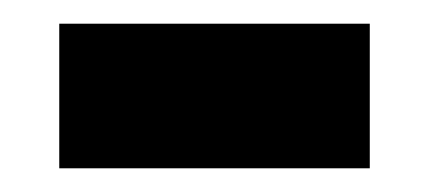

<svg xmlns="http://www.w3.org/2000/svg" viewBox="-20 -349 362 162"><path d="M30 -207V-329H292V-207Z"/></svg>

Font: Noto Sans Bamum
Style: Regular
Weight: 400
Designer: Monotype Design Team
Foundry: Monotype Imaging Inc.
Version: Version 2.001